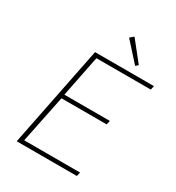

<svg xmlns="http://www.w3.org/2000/svg" viewBox="-199 -969 998 1089"><g transform="rotate(30 300.0 -424.0)"><path d="M78 0 210 -660H596L590 -634H234L180 -364H478L472 -338H176L112 -26H478L472 0ZM446 -706 336 -828 360 -848 462 -720Z"/></g></svg>

Font: Source Code Pro ExtraLight ExtraLight
Style: Italic
Weight: 250
Italic angle: -11°
Monospace: yes
Version: Version 1.016;hotconv 1.0.116;makeotfexe 2.5.65601